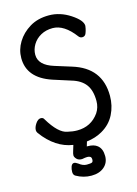

<svg xmlns="http://www.w3.org/2000/svg" viewBox="-137 -792 774 1082"><g transform="rotate(-15 250.0 -251.5)"><path d="M361 129Q361 168 333 192Q305 216 258.5 216Q212 216 170 192Q158 185 158 168Q158 151 163 137Q169 121 181 121Q190 121 204 131Q226 149 249 149Q272 149 280 145Q286 141 286 129Q286 117 279.5 112.5Q273 108 262 108Q251 108 231 112H230Q210 112 199.5 100.5Q189 89 189 79.5Q189 70 194 55L204 22Q102 7 27 -95Q21 -104 21 -112Q21 -130 35 -150.5Q49 -171 65 -171Q79 -171 84 -160Q140 -66 192 -58Q192 -58 192 -58Q221 -51 247 -51Q328 -51 374 -116Q394 -146 394 -184Q394 -245 368 -280Q342 -315 287 -331L184 -364Q47 -410 47 -526Q47 -575 73.5 -618.5Q100 -662 147 -690.5Q194 -719 259 -719Q324 -719 383.5 -680Q443 -641 443 -609Q443 -606 440.5 -593.5Q438 -581 433 -568Q427 -551 410 -551Q398 -551 390 -561Q328 -644 261 -644Q222 -644 192 -627.5Q162 -611 145 -583Q128 -555 128 -524Q128 -463 215 -436L311 -406Q475 -356 475 -192Q475 -134 450 -84.5Q425 -35 374 -6Q334 17 283 23L275 50H281Q316 50 336 66Q361 86 361 129Z"/></g></svg>

Font: Moon Stars Kai HW
Style: Bold
Weight: 700
Designer: GuiWonder
Version: Version 1.101